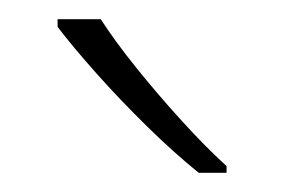

<svg xmlns="http://www.w3.org/2000/svg" viewBox="-20 -879 296 200"><path d="M85 -859Q99 -837 121.5 -809Q144 -781 169 -753.5Q194 -726 216 -706V-699H187Q161 -720 133 -747.5Q105 -775 80.5 -802.5Q56 -830 40 -851V-859Z"/></svg>

Font: Noto Sans Kannada UI ExtraLight
Style: Regular
Weight: 200
Designer: Jelle Bosma - Monotype Design Team
Foundry: Monotype Imaging Inc.
Version: Version 2.005; ttfautohint (v1.8.4.7-5d5b)